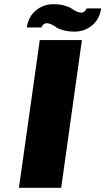

<svg xmlns="http://www.w3.org/2000/svg" viewBox="-20 -890 499 910"><path d="M168.5 -700.2H368.2L270 0H69.8ZM106.9 -759.8Q114.3 -810.5 149.9 -840.3Q185.5 -870.1 232.4 -870.1Q262.7 -870.1 285.4 -863.8Q308.1 -857.4 318.4 -850.1Q328.6 -842.8 341.3 -836.4Q354 -830.1 366.7 -830.1Q374 -830.1 381.3 -836.4Q388.7 -842.8 389.6 -850.1H459.5Q452.1 -799.3 416.5 -769.8Q380.9 -740.2 334 -740.2Q303.7 -740.2 281 -746.3Q258.3 -752.4 248 -760Q237.8 -767.6 225.1 -773.7Q212.4 -779.8 199.7 -779.8Q192.4 -779.8 185.1 -773.4Q177.7 -767.1 176.8 -759.8Z"/></svg>

Font: Fivo Sans Heavy
Style: Regular
Weight: 900
Designer: Alexander Slobzheninov
Foundry: Alexander Slobzheninov
Version: 1.0